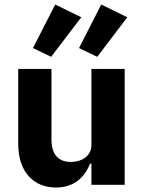

<svg xmlns="http://www.w3.org/2000/svg" viewBox="-20 -823 640 855"><path d="M387.1 0H535.2V-516H387.1V-176.8C387.1 -127.1 342 -101.9 296.2 -101.9C237.9 -101.9 209.2 -137.1 209.2 -202.1V-516H61.1V-182.2C61.1 -57.2 130 12.1 229 12.1C312.1 12.1 358 -35.9 381 -94.1H387.1ZM126.8 -609 207.7 -570 342 -746.1 225.9 -802.9ZM332 -609 413 -570 546.9 -746.1 430.8 -802.9Z"/></svg>

Font: Margiela Mono Bold
Style: Regular
Weight: 700
Designer: Mike Abbink, Paul van der Laan, Pieter van Rosmalen
Foundry: Bold Monday
Version: Version 2.003 2021